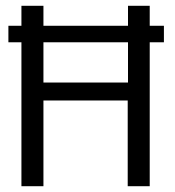

<svg xmlns="http://www.w3.org/2000/svg" viewBox="-20 -643 603 663"><path d="M54 0V-497H9V-554H54V-623H130V-554H422V-623H497V-554H546V-497H497V0H421V-296H130V0ZM130 -358H422V-497H130Z"/></svg>

Font: Inconsolata SemiExpanded Thin
Style: Regular
Weight: 100
Width: 6
Monospace: yes
Designer: Raph Levien, Cyreal, Brenton Simpson
Foundry: Raph Levien, Cyreal, Google
Version: Version 3.100; ttfautohint (v1.8.4.7-5d5b)